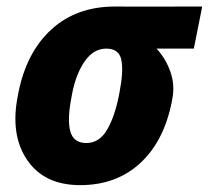

<svg xmlns="http://www.w3.org/2000/svg" viewBox="-20 -548 630 579"><path d="M338.4 -258.8 340.3 -269Q353 -333.5 345.9 -367.4Q338.9 -401.4 300.8 -401.4Q262.7 -401.4 236.3 -364.3Q210 -327.1 198.2 -269L196.3 -258.8Q182.1 -188 191.9 -152.3Q201.7 -116.7 240.2 -116.7Q278.8 -116.7 302 -155.3Q325.2 -193.8 338.4 -258.8ZM33.7 -258.8 35.6 -269Q60.1 -391.1 135.5 -459.7Q210.9 -528.3 326.7 -528.3Q326.7 -527.8 589.8 -528.3L564.5 -401.4H452.1Q480.5 -370.6 494.1 -330.8Q507.8 -291 499.5 -249L497.6 -238.8Q473.6 -120.6 401.9 -55.2Q330.1 10.3 221.7 10.3Q113.3 10.3 61.8 -65.7Q10.3 -141.6 33.7 -258.8Z"/></svg>

Font: Roboto-BlackItalic
Style: Italic
Weight: 900
Italic angle: -12°
Designer: Google
Version: Version 1.100141; 2013